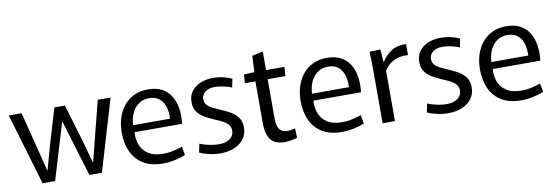

<svg xmlns="http://www.w3.org/2000/svg" viewBox="-52 -1010 3980 1375"><g transform="rotate(-10 1938.5 -322.0)"><path d="M15.9 -520H109.1L219.6 -83H220.9L264.6 -240.9L347.3 -520H424.6L507.7 -240.9L550.9 -83H552.3L662.8 -520H756.3L601.8 0H510.8L386.3 -410H384.9L261.4 0H170.1Z M1044.7 10.8Q959.6 10.8 903.2 -23.5Q846.8 -57.8 819 -118.3Q791.2 -178.8 791.2 -258.1Q791.2 -316 807 -365.2Q822.8 -414.4 853.4 -451.8Q883.9 -489.3 928.1 -510Q972.3 -530.8 1029.2 -530.8Q1087.6 -530.8 1128.6 -509.5Q1169.7 -488.2 1194 -449.7Q1218.4 -411.2 1226.9 -359.1Q1235.4 -307.1 1228.1 -245.5H840.8L885.9 -279.1Q874.8 -213.9 890.3 -164.3Q905.8 -114.6 947.6 -86.2Q989.4 -57.8 1056.2 -57.8Q1099.2 -57.8 1136.8 -67.1Q1174.4 -76.3 1198.1 -84.5L1209.1 -21.6Q1179.2 -8.9 1135 0.9Q1090.7 10.8 1044.7 10.8ZM841.8 -296.6H1148.8Q1149.8 -301.8 1149.8 -306.1Q1149.8 -310.4 1149.8 -312.8Q1149.8 -360.4 1136.2 -394.8Q1122.5 -429.2 1095.1 -448.2Q1067.8 -467.3 1025.7 -467.3Q976.7 -467.3 943.3 -439.4Q909.9 -411.6 894.1 -366.9Q878.3 -322.2 881.2 -271.9Z M1462.4 10.8Q1422.6 10.8 1382.3 1.7Q1342 -7.4 1312.1 -21.6L1324.9 -83.9Q1341.7 -77.1 1364.8 -70.5Q1387.9 -63.9 1413.5 -59.7Q1439.1 -55.5 1463.8 -55.5Q1515.8 -55.5 1544.5 -77.9Q1573.1 -100.3 1573.1 -135.9Q1573.1 -163.7 1556.1 -181.6Q1539.1 -199.4 1512.7 -212.6Q1486.2 -225.7 1456.3 -237.9Q1424.3 -251.8 1393.2 -269.6Q1362.2 -287.3 1341.6 -315.1Q1321.1 -342.8 1321.1 -385.2Q1321.1 -429.2 1343.4 -461.5Q1365.8 -493.8 1406.9 -512.3Q1448 -530.8 1502.8 -530.8Q1540.7 -530.8 1576.8 -522.3Q1613 -513.8 1638.7 -501.2L1626.3 -438.8Q1612.1 -445.1 1591.8 -450.9Q1571.4 -456.7 1549 -460.8Q1526.6 -464.9 1504.3 -464.9Q1457.4 -464.9 1432.5 -444.2Q1407.6 -423.5 1407.6 -391.6Q1407.6 -367.3 1422.3 -350.8Q1437.1 -334.3 1461.5 -322.3Q1485.9 -310.3 1513.7 -298.1Q1547.3 -284.6 1581.1 -265.9Q1614.8 -247.2 1637.4 -218.3Q1660 -189.3 1660 -142.8Q1660 -96.6 1634.9 -61.9Q1609.8 -27.3 1565.6 -8.3Q1521.3 10.8 1462.4 10.8Z M1929 10.8Q1886.6 10.8 1860.5 -3.1Q1834.3 -17 1820.9 -40.7Q1807.6 -64.4 1802.6 -94Q1797.7 -123.6 1797.7 -156V-453.8H1721.3L1726.1 -516.8L1801.6 -520L1807.7 -637.8L1886.9 -655.1V-520H2020.4L2015.7 -453.8H1886.9V-166.3Q1886.9 -141.7 1892.4 -118.5Q1897.8 -95.3 1914.2 -79.9Q1930.5 -64.6 1963.1 -64.6Q1978.6 -64.6 1993.2 -67.1Q2007.8 -69.5 2019.2 -72.9L2021.7 -4.6Q2005.7 1.2 1979.9 6Q1954.1 10.8 1929 10.8Z M2345.7 10.8Q2260.6 10.8 2204.2 -23.5Q2147.8 -57.8 2120 -118.3Q2092.2 -178.8 2092.2 -258.1Q2092.2 -316 2108 -365.2Q2123.8 -414.4 2154.4 -451.8Q2184.9 -489.3 2229.1 -510Q2273.3 -530.8 2330.2 -530.8Q2388.6 -530.8 2429.6 -509.5Q2470.7 -488.2 2495 -449.7Q2519.4 -411.2 2527.9 -359.1Q2536.4 -307.1 2529.1 -245.5H2141.8L2186.9 -279.1Q2175.8 -213.9 2191.3 -164.3Q2206.8 -114.6 2248.6 -86.2Q2290.4 -57.8 2357.2 -57.8Q2400.2 -57.8 2437.8 -67.1Q2475.4 -76.3 2499.1 -84.5L2510.1 -21.6Q2480.2 -8.9 2436 0.9Q2391.7 10.8 2345.7 10.8ZM2142.8 -296.6H2449.8Q2450.8 -301.8 2450.8 -306.1Q2450.8 -310.4 2450.8 -312.8Q2450.8 -360.4 2437.2 -394.8Q2423.5 -429.2 2396.1 -448.2Q2368.8 -467.3 2326.7 -467.3Q2277.7 -467.3 2244.3 -439.4Q2210.9 -411.6 2195.1 -366.9Q2179.3 -322.2 2182.2 -271.9Z M2643 0V-372.9Q2643 -419.1 2642 -453.7Q2641 -488.3 2640 -520L2718.6 -523.4L2726 -430.9H2728.2Q2755.9 -476.2 2798.9 -504.3Q2841.9 -532.3 2906.7 -529.2V-449.5Q2849 -453.4 2805.1 -432.8Q2761.2 -412.2 2732.6 -366.7V0Z M3118.4 10.8Q3078.6 10.8 3038.3 1.7Q2998 -7.4 2968.1 -21.6L2980.9 -83.9Q2997.7 -77.1 3020.8 -70.5Q3043.9 -63.9 3069.5 -59.7Q3095.1 -55.5 3119.8 -55.5Q3171.8 -55.5 3200.5 -77.9Q3229.1 -100.3 3229.1 -135.9Q3229.1 -163.7 3212.1 -181.6Q3195.1 -199.4 3168.7 -212.6Q3142.2 -225.7 3112.3 -237.9Q3080.3 -251.8 3049.2 -269.6Q3018.2 -287.3 2997.6 -315.1Q2977.1 -342.8 2977.1 -385.2Q2977.1 -429.2 2999.4 -461.5Q3021.8 -493.8 3062.9 -512.3Q3104 -530.8 3158.8 -530.8Q3196.7 -530.8 3232.8 -522.3Q3269 -513.8 3294.7 -501.2L3282.3 -438.8Q3268.1 -445.1 3247.8 -450.9Q3227.4 -456.7 3205 -460.8Q3182.6 -464.9 3160.3 -464.9Q3113.4 -464.9 3088.5 -444.2Q3063.6 -423.5 3063.6 -391.6Q3063.6 -367.3 3078.3 -350.8Q3093.1 -334.3 3117.5 -322.3Q3141.9 -310.3 3169.7 -298.1Q3203.3 -284.6 3237.1 -265.9Q3270.8 -247.2 3293.4 -218.3Q3316 -189.3 3316 -142.8Q3316 -96.6 3290.9 -61.9Q3265.8 -27.3 3221.6 -8.3Q3177.3 10.8 3118.4 10.8Z M3649.7 10.8Q3564.6 10.8 3508.2 -23.5Q3451.8 -57.8 3424 -118.3Q3396.2 -178.8 3396.2 -258.1Q3396.2 -316 3412 -365.2Q3427.8 -414.4 3458.4 -451.8Q3488.9 -489.3 3533.1 -510Q3577.3 -530.8 3634.2 -530.8Q3692.6 -530.8 3733.6 -509.5Q3774.7 -488.2 3799 -449.7Q3823.4 -411.2 3831.9 -359.1Q3840.4 -307.1 3833.1 -245.5H3445.8L3490.9 -279.1Q3479.8 -213.9 3495.3 -164.3Q3510.8 -114.6 3552.6 -86.2Q3594.4 -57.8 3661.2 -57.8Q3704.2 -57.8 3741.8 -67.1Q3779.4 -76.3 3803.1 -84.5L3814.1 -21.6Q3784.2 -8.9 3740 0.9Q3695.7 10.8 3649.7 10.8ZM3446.8 -296.6H3753.8Q3754.8 -301.8 3754.8 -306.1Q3754.8 -310.4 3754.8 -312.8Q3754.8 -360.4 3741.2 -394.8Q3727.5 -429.2 3700.1 -448.2Q3672.8 -467.3 3630.7 -467.3Q3581.7 -467.3 3548.3 -439.4Q3514.9 -411.6 3499.1 -366.9Q3483.3 -322.2 3486.2 -271.9Z"/></g></svg>

Font: Murecho Thin
Style: Regular
Weight: 100
Designer: Neil Summerour
Foundry: Positype
Version: Version 1.010